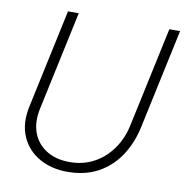

<svg xmlns="http://www.w3.org/2000/svg" viewBox="-80 -774 831 862"><g transform="rotate(10 336.0 -343.0)"><path d="M282 12Q209 12 153.5 -20Q98 -52 73 -110Q48 -168 64 -245L161 -698H210L113 -245Q100 -182 118 -134.5Q136 -87 179.5 -60Q223 -33 285 -33Q347 -33 396.5 -60Q446 -87 479.5 -134.5Q513 -182 526 -245L623 -698H672L575 -245Q559 -169 520.5 -111Q482 -53 422.5 -20.5Q363 12 282 12Z"/></g></svg>

Font: Azeret Mono Thin Thin
Style: Italic
Weight: 250
Italic angle: -12°
Version: Version 1.002